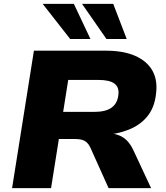

<svg xmlns="http://www.w3.org/2000/svg" viewBox="-20 -965 851 985"><path d="M42 0 154 -705H523Q614 -705 674.5 -678Q735 -651 762.5 -601.5Q790 -552 780 -480Q772 -412 735.5 -367.5Q699 -323 639.5 -299.5Q580 -276 503 -271L508 -281L550 -280Q588 -277 616 -257Q644 -237 663 -197L755 0H537L443 -209Q436 -224 426 -233.5Q416 -243 401 -247.5Q386 -252 362 -252H282L242 0ZM304 -391H463Q522 -391 552 -412.5Q582 -434 587 -476Q593 -516 568 -535.5Q543 -555 484 -555H330ZM526 -765 401 -945H561L630 -765ZM340 -765 199 -945H359L444 -765Z"/></svg>

Font: Nunito Sans 10pt SemiExpanded Black
Style: Italic
Weight: 900
Width: 6
Italic angle: -9°
Designer: Vernon Adams
Foundry: Vernon Adams
Version: Version 3.101;gftools[0.9.27]